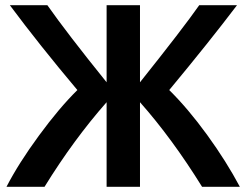

<svg xmlns="http://www.w3.org/2000/svg" viewBox="-20 -716 947 742"><path d="M152 6H5Q52 -85 130.5 -192Q209 -299 279 -368Q131 -544 18 -696H163Q238 -589 392 -398V-696H521V-398Q687 -606 750 -696H896Q790 -556 634 -368Q707 -296 781 -194Q855 -92 907 6H761Q645 -181 521 -321V6H392V-321Q265 -177 152 6Z"/></svg>

Font: Repo
Style: DemiBold
Weight: 600
Designer: Stefan Peev
Foundry: Context Ltd
Version: Version 001.000